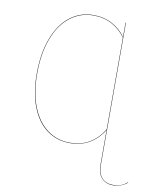

<svg xmlns="http://www.w3.org/2000/svg" viewBox="-95 -765 859 1031"><g transform="rotate(10 335.0 -249.0)"><path d="M670 164Q636 192 591 192Q553 192 530 167.5Q507 143 507 97V-95Q443 9 323 9Q253 9 199 -30.5Q145 -70 115 -146Q85 -222 85 -328Q85 -440 116.5 -522Q148 -604 203.5 -647Q259 -690 331 -690Q389 -690 434 -665.5Q479 -641 507 -601V-680H509V97Q509 142 531 166Q553 190 591 190Q617 190 635 183Q653 176 669 162ZM507 -98V-598Q478 -639 433.5 -663.5Q389 -688 331 -688Q260 -688 204.5 -645Q149 -602 118 -520.5Q87 -439 87 -328Q87 -223 117 -147.5Q147 -72 200.5 -32.5Q254 7 323 7Q384 7 429 -19Q474 -45 507 -98Z"/></g></svg>

Font: FiraGO Two
Style: Regular
Weight: 100
Designer: bBox Type
Foundry: bBox Type GmbH
Version: Version 1.001